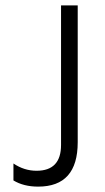

<svg xmlns="http://www.w3.org/2000/svg" viewBox="-20 -694 389 714"><path d="M269 -165Q269 0 122 0Q68 0 30 -23V-86Q70 -59 116 -59Q207 -59 207 -155V-674H269Z"/></svg>

Font: Hind Siliguri Light
Style: Regular
Weight: 300
Designer: Jyotish Sonowal
Foundry: Indian Type Foundry
Version: Version 1.001;PS 1.0;hotconv 1.0.86;makeotf.lib2.5.63406; tt